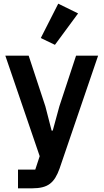

<svg xmlns="http://www.w3.org/2000/svg" viewBox="-20 -825 564 1045"><path d="M394 -522H514L304 93Q294 121 281.5 141.5Q269 162 252 175Q235 188 211 194Q187 200 155 200H78V98H172L196 25L9 -522H136L227 -246L261 -114H267L303 -246ZM279 -581 202 -618 297 -805 405 -752Z"/></svg>

Font: IBM Plex Sans Arabic SmBld
Style: Regular
Weight: 600
Designer: Mike Abbink, Paul van der Laan, Pieter van Rosmalen, Wael Morcos, Khajak Apelian
Foundry: Bold Monday
Version: Version 1.005